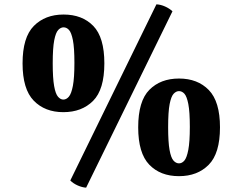

<svg xmlns="http://www.w3.org/2000/svg" viewBox="-20 -759 1118 885"><path d="M377 106Q359 105 338.5 96Q318 87 304 73L701 -739Q721 -738 741 -729Q761 -720 775 -707ZM272 -242Q187 -242 135.5 -295Q84 -348 84 -467Q84 -587 136 -639.5Q188 -692 273 -692Q359 -692 410 -639.5Q461 -587 461 -467Q461 -346 409 -294Q357 -242 272 -242ZM272 -300Q286 -300 297.5 -313.5Q309 -327 316 -363.5Q323 -400 323 -469Q323 -539 316 -574Q309 -609 298 -621Q287 -633 273 -633Q260 -633 248.5 -621Q237 -609 230 -573.5Q223 -538 223 -467Q223 -399 229.5 -362.5Q236 -326 247.5 -313Q259 -300 272 -300ZM805 53Q719 53 668 0Q617 -53 617 -172Q617 -293 668.5 -345Q720 -397 805 -397Q891 -397 942.5 -344Q994 -291 994 -172Q994 -52 942 0.5Q890 53 805 53ZM805 -6Q819 -6 830 -19Q841 -32 848 -68.5Q855 -105 855 -174Q855 -244 848 -279.5Q841 -315 830 -327Q819 -339 805 -339Q792 -339 780.5 -327Q769 -315 762 -279.5Q755 -244 755 -173Q755 -104 761.5 -68Q768 -32 779.5 -19Q791 -6 805 -6Z"/></svg>

Font: Calistoga
Style: Regular
Weight: 400
Designer: Yvonne Schuttler, Eben Sorkin
Foundry: www.sorkintype.com
Version: Version 1.010; ttfautohint (v1.8.4.7-5d5b)